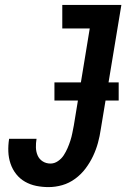

<svg xmlns="http://www.w3.org/2000/svg" viewBox="-20 -755 540 783"><path d="M178 8Q152 8 127.5 3Q103 -2 82 -14Q61 -26 46 -45Q31 -64 23 -87.5Q15 -111 14 -136.5Q13 -162 17 -188V-189H129Q126 -171 126.5 -153.5Q127 -136 133.5 -121Q140 -106 154 -97Q168 -88 186 -88Q202 -88 216.5 -98Q231 -108 240 -122Q249 -136 255.5 -151Q262 -166 267 -181.5Q272 -197 275 -212.5Q278 -228 281 -243L346 -639H234V-735H475L391 -228Q387 -200 379.5 -172.5Q372 -145 359.5 -118.5Q347 -92 329 -68Q311 -44 286.5 -26Q262 -8 234 0Q206 8 178 8ZM202 -345V-419H464V-345Z"/></svg>

Font: Iosevka Term Curly
Style: Bold Italic
Weight: 700
Italic angle: -9°
Designer: Belleve Invis
Foundry: Belleve Invis
Version: Version 32.3.0